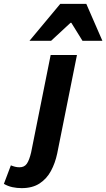

<svg xmlns="http://www.w3.org/2000/svg" viewBox="-148 -782 552 998"><path d="M-35.3 195.9Q-60 195.9 -83.5 190.9Q-107 185.8 -127.8 173.7L-91.5 77.5Q-80.5 82 -69.8 84.7Q-59.1 87.5 -46.6 87.5Q-21.3 87.5 -8.5 69Q4.3 50.6 13.8 10.2L115.3 -496H252L149.3 16Q138.8 65.8 116.8 106.6Q94.8 147.4 57.6 171.7Q20.4 195.9 -35.3 195.9ZM5.3 -570 165.3 -761.9H300.6L384.2 -570H280.7L222.7 -663.6H218.7L117.7 -570Z"/></svg>

Font: Source Sans 3
Style: Italic
Weight: 200
Italic angle: -11°
Designer: Paul D. Hunt
Foundry: Adobe
Version: Version 3.046;hotconv 1.0.118;makeotfexe 2.5.65603